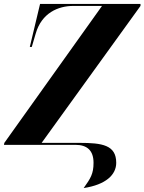

<svg xmlns="http://www.w3.org/2000/svg" viewBox="-40 -734 732 973"><path d="M384 219C496 202 549 152 549 91C549 1 478 -10 363 -10H171L672 -704V-714H163L111 -496H121L141 -564C171 -668 254 -704 332 -704H477L-18 -10L-20 0H342C402 0 434 29 434 91C434 147 419 170 384 219Z"/></svg>

Font: Noto Serif Display Condensed ExtraBold
Style: Italic
Weight: 800
Width: 3
Italic angle: -12°
Designer: Monotype Design Team
Foundry: Monotype Imaging Inc.
Version: Version 2.009